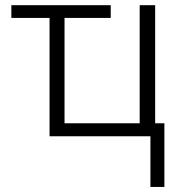

<svg xmlns="http://www.w3.org/2000/svg" viewBox="-20 -533 708 751"><path d="M24.4 -462.9V-512.7H413.1V-462.9H232.4V-50.8H526.4V-512.7H586.9V-50.8H623V198.2H568.4V0H173.8V-462.9Z"/></svg>

Font: Gothic A1 Light
Style: Regular
Weight: 300
Version: Version 2.50